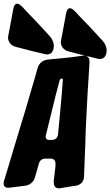

<svg xmlns="http://www.w3.org/2000/svg" viewBox="-30 -1039 604 1051"><path d="M264 -782 265 -786C265 -805 257 -823 245 -838L202 -885C177 -912 154 -937 131 -960C118 -973 106 -986 93 -1001L88 -1005C79 -1014 71 -1019 64 -1019C54 -1019 47 -1010 43 -992L35 -948C30 -921 25 -895 20 -868L16 -847C15 -842 14 -838 14 -833C14 -814 26 -791 55 -783L78 -777C122 -765 166 -754 210 -744L214 -743C219 -742 223 -741 227 -741C244 -741 261 -751 264 -779ZM553 -757 554 -761C554 -780 547 -798 534 -813L491 -860C466 -887 443 -912 420 -935C407 -948 395 -961 382 -976L377 -980C368 -989 360 -994 353 -994C343 -994 336 -985 332 -967L324 -923C319 -896 314 -870 309 -843L305 -822C304 -817 303 -813 303 -808C303 -789 315 -766 344 -758L367 -752C390 -745 413 -740 436 -735H427L422 -734H420C389 -729 358 -725 327 -722L232 -713C205 -710 184 -694 176 -667L162 -617C130 -507 87 -360 58 -268L-8 -48C-11 -43 -10 -38 -10 -34C-10 -18 1 -11 16 -11L21 -12H23L42 -14C59 -17 78 -18 98 -21L106 -22C133 -25 155 -43 162 -70L182 -141C187 -161 200 -171 221 -171H246C267 -171 274 -159 274 -140L273 -123L264 -46C264 -23 269 -8 296 -8L301 -9H303L313 -11C333 -14 351 -17 368 -20L384 -22C411 -26 429 -45 430 -72L434 -179C435 -204 436 -228 437 -251L439 -321C444 -418 448 -519 455 -615L460 -697C460 -714 458 -727 439 -734L451 -731C466 -727 482 -723 499 -719L503 -718C508 -717 512 -716 516 -716C533 -716 550 -726 553 -754ZM308 -522C304 -483 301 -447 298 -412C295 -383 293 -355 290 -328L288 -306C286 -285 275 -274 255 -273H240C225 -273 220 -281 220 -292C220 -293 221 -297 222 -302L276 -522L297 -601C298 -605 302 -608 307 -609C312 -609 314 -607 314 -602Z"/></svg>

Font: Bangerz
Style: Bold
Weight: 700
Designer: vernon adams
Foundry: Vernon Adams
Version: Version 2.10;December 28, 2023;FontCreator 13.0.0.2683 64-bi